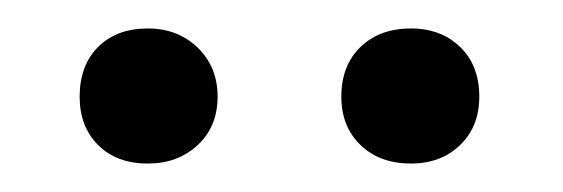

<svg xmlns="http://www.w3.org/2000/svg" viewBox="-20 -613 396 135"><path d="M84 -498Q62 -498 49 -511Q36 -524 36 -545Q36 -567 49 -580Q62 -593 84 -593Q105 -593 119 -579.5Q133 -566 133 -545Q133 -524 119 -511Q105 -498 84 -498ZM269 -498Q247 -498 233.5 -511Q220 -524 220 -545Q220 -567 233.5 -580Q247 -593 269 -593Q290 -593 303.5 -580Q317 -567 317 -545Q317 -524 303.5 -511Q290 -498 269 -498Z"/></svg>

Font: EauTest Medium
Style: Italic
Weight: 500
Italic angle: -12°
Designer: Christian Thalmann (Catharsis Fonts)
Version: Version 0.001;PS 000.001;hotconv 1.0.88;makeotf.lib2.5.64775